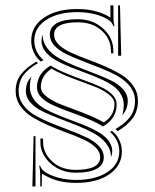

<svg xmlns="http://www.w3.org/2000/svg" viewBox="-20 -634 564 700"><path d="M355.5 -172.9Q332.5 -187.5 297.4 -201.9Q262.2 -216.3 232.4 -226.8Q202.6 -237.3 174.8 -249.8Q147 -262.2 130.9 -278.6Q114.7 -294.9 114.7 -314.5Q114.7 -365.7 164.6 -395Q187.5 -380.4 222.7 -366Q257.8 -351.6 287.6 -341.1Q317.4 -330.6 345.2 -318.1Q373 -305.7 389.2 -289.3Q405.3 -272.9 405.3 -253.4Q405.3 -202.1 355.5 -172.9ZM109.4 45.9H98.1L102.5 -137.7H109.4ZM118.2 -403.8Q82.5 -383.3 65.2 -359.6Q47.9 -335.9 47.9 -301.8Q47.9 -273.9 64.9 -251Q82 -228 109.4 -212.6Q136.7 -197.3 169.9 -183.8Q203.1 -170.4 236.3 -158Q269.5 -145.5 296.9 -132.3Q324.2 -119.1 341.3 -100.8Q358.4 -82.5 358.4 -60.5Q358.4 -33.2 332.5 -18.8Q306.6 -4.4 257.8 -4.4Q205.6 -4.4 169.9 -33.4Q134.3 -62.5 127.9 -103L127 -128.9H136.7L137.7 -104.5Q143.1 -67.9 175 -41.3Q207 -14.6 255.9 -14.6Q345.2 -14.6 345.2 -60.5Q345.2 -80.6 328.1 -96.9Q311 -113.3 283.9 -125.7Q256.8 -138.2 223.9 -150.1Q190.9 -162.1 158.2 -176.3Q125.5 -190.4 98.4 -206.8Q71.3 -223.1 54.2 -247.6Q37.1 -272 37.1 -301.8Q37.1 -337.9 56.2 -362.5Q75.2 -387.2 112.8 -409.2ZM115.2 -423.3Q93.8 -451.7 93.8 -485.8Q93.8 -537.6 140.1 -569.3Q186.5 -601.1 262.2 -601.1Q326.2 -601.1 373 -575.7L382.8 -570.3L382.3 -614.3H393.6V-567.4Q393.6 -556.2 397 -539.1L394 -538.1Q388.2 -552.2 378.9 -559.1Q359.9 -573.2 328.6 -581.5Q297.4 -589.8 262.2 -589.8Q191.4 -589.8 148.2 -561.3Q105 -532.7 105 -485.8Q105 -444.8 138.7 -414.6L128.4 -409.7ZM410.6 -430.7V-614.3H417.5L421.9 -430.7ZM400.9 -163.6Q437 -184.1 454.6 -208.3Q472.2 -232.4 472.2 -266.6Q472.2 -294.4 455.1 -317.4Q438 -340.3 410.6 -355.7Q383.3 -371.1 350.1 -384.5Q316.9 -397.9 283.7 -410.4Q250.5 -422.9 223.1 -436Q195.8 -449.2 178.7 -467.5Q161.6 -485.8 161.6 -507.8Q161.6 -535.2 187.5 -549.6Q213.4 -564 262.2 -564Q314.5 -564 350.1 -534.9Q385.7 -505.9 392.1 -464.8L393.6 -439.5H385.3L383.3 -463.9Q377.9 -500.5 345.7 -526.6Q313.5 -552.7 264.6 -552.7Q177.2 -552.7 177.2 -507.8Q177.2 -487.8 194.1 -471.4Q210.9 -455.1 237.8 -442.6Q264.6 -430.2 297.4 -418.2Q330.1 -406.2 362.8 -392.1Q395.5 -377.9 422.4 -361.6Q449.2 -345.2 466.1 -320.8Q482.9 -296.4 482.9 -266.6Q482.9 -229.5 464.1 -203.4Q445.3 -177.2 408.7 -155.8ZM402.3 -143.6Q424.3 -114.7 424.3 -82Q424.3 -30.3 378.9 1.2Q333.5 32.7 257.8 32.7Q191.9 32.7 147.5 7.3L132.8 -0.5L132.3 45.9H127L126.5 -1Q126.5 -12.2 123 -29.3L126 -30.3Q130.4 -17.1 141.1 -9.3Q160.2 4.9 191.4 13.4Q222.7 22 257.8 22Q328.6 22 371.8 -6.6Q415 -35.2 415 -82Q415 -123 381.3 -153.3L388.7 -156.7ZM128.9 -316.4Q128.9 -296.9 152.8 -279.5Q176.8 -262.2 208 -251Q239.3 -239.7 283.7 -222.4Q328.1 -205.1 355 -189.5L358.4 -187.5L361.8 -189.9Q397.5 -214.8 397.5 -255.4Q397.5 -274.9 373.5 -292.2Q349.6 -309.6 318.4 -320.8Q287.1 -332 242.7 -349.1Q198.2 -366.2 171.4 -381.8L168 -384.3L164.6 -381.3Q128.9 -356.4 128.9 -316.4ZM425.3 -213.9Q431.2 -229.5 431.2 -253.4Q431.2 -275.4 416 -297.9Q397.9 -322.3 357.9 -340.8Q317.9 -359.4 263.9 -378.9Q210 -398.4 178.7 -417.5Q164.6 -425.8 156.2 -434.1Q131.3 -457.5 131.3 -485.8Q131.3 -497.1 135.3 -507.8Q135.3 -480.5 152.3 -458.3Q169.4 -436 196.8 -420.9Q224.1 -405.8 257.3 -392.3Q290.5 -378.9 323.7 -366.5Q356.9 -354 384.3 -340.8Q411.6 -327.6 428.7 -308.6Q445.8 -289.6 445.8 -266.6Q445.8 -234.9 425.3 -213.9ZM341.3 -150.9Q355.5 -142.6 363.8 -134.3Q389.2 -110.4 389.2 -82Q389.2 -72.8 384.8 -60.5Q384.8 -87.9 367.7 -110.1Q350.6 -132.3 323.2 -147.5Q295.9 -162.6 262.7 -176Q229.5 -189.5 196.3 -201.9Q163.1 -214.4 135.7 -227.5Q108.4 -240.7 91.3 -259.8Q74.2 -278.8 74.2 -301.8Q74.2 -333.5 94.7 -354.5Q88.9 -338.9 88.9 -314.5Q88.9 -293 104 -270.5Q122.1 -246.1 162.1 -227.5Q202.1 -209 256.1 -189.5Q310.1 -169.9 341.3 -150.9Z"/></svg>

Font: FoglihtenNo03
Style: Regular
Weight: 500
Version: Version 0.59